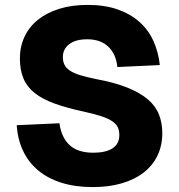

<svg xmlns="http://www.w3.org/2000/svg" viewBox="-20 -746 729 782"><path d="M358 16Q287 16 231 -1.5Q175 -19 135.5 -52Q96 -85 74 -131.5Q52 -178 48 -236L222 -244Q230 -186 263.5 -155Q297 -124 360 -124Q411 -124 438.5 -142Q466 -160 466 -196Q466 -213 460.5 -226Q455 -239 439.5 -250.5Q424 -262 396 -271.5Q368 -281 323 -291Q253 -306 203 -324Q153 -342 121.5 -367Q90 -392 75.5 -426.5Q61 -461 61 -508Q61 -556 80 -596.5Q99 -637 134.5 -665.5Q170 -694 221 -710Q272 -726 337 -726Q406 -726 458 -708Q510 -690 547 -657.5Q584 -625 604.5 -580Q625 -535 631 -481L458 -473Q453 -525 421.5 -555.5Q390 -586 335 -586Q288 -586 262 -566Q236 -546 236 -514Q236 -496 242.5 -482.5Q249 -469 264.5 -458.5Q280 -448 306 -440Q332 -432 371 -424Q447 -410 499 -389Q551 -368 582.5 -341Q614 -314 627.5 -279.5Q641 -245 641 -204Q641 -153 621.5 -112.5Q602 -72 565.5 -43.5Q529 -15 476.5 0.5Q424 16 358 16Z"/></svg>

Font: Geist ExtBd
Style: Regular
Weight: 400
Designer: Basement.studio, Andrés Briganti, Mateo Zaragoza
Foundry: Basement.studio, Vercel, Andrés Briganti, Guido Ferreyra, Mateo Zaragoza
Version: Version 1.401